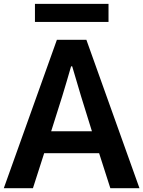

<svg xmlns="http://www.w3.org/2000/svg" viewBox="-24 -997 759 1017"><path d="M247.1 -301.8H462.9L405.3 -487.3Q385.7 -551.8 358.4 -645.5H352.5Q344.7 -617.2 328.6 -563.5Q312.5 -509.8 305.7 -487.3ZM-3.9 0 277.3 -786.1H433.6L714.8 0H560.5L501 -185.5H210L150.4 0ZM161.1 -880.9V-976.6H550.8V-880.9Z"/></svg>

Font: Gothic A1 ExtraBold
Style: Regular
Weight: 800
Designer: HanYang I&C Co.,Ltd.
Foundry: HanYang I&C Co.,Ltd.
Version: Version 2.50